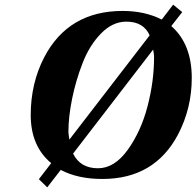

<svg xmlns="http://www.w3.org/2000/svg" viewBox="-20 -754 844 825"><path d="M112 -260Q112 -396 170 -508Q274 -707 507 -707Q602 -707 675 -670L724 -734L763 -702L716 -642Q804 -565 804 -419Q804 -289 745 -176Q644 15 420 15Q314 15 241 -24L183 51L147 16L200 -53Q112 -126 112 -260ZM274 -188Q274 -181 276 -169Q278 -157 278 -154L623 -602Q597 -661 523 -661Q464 -661 414.5 -610.5Q365 -560 335.5 -484.5Q306 -409 290 -330.5Q274 -252 274 -188ZM294 -94Q325 -31 401 -31Q472 -31 529 -110.5Q586 -190 614 -297.5Q642 -405 642 -508Q642 -521 638 -541Z"/></svg>

Font: Heuristica
Style: Bold Italic
Weight: 700
Italic angle: -13°
Version: Version 1.0.2